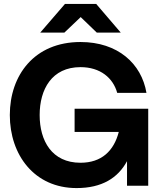

<svg xmlns="http://www.w3.org/2000/svg" viewBox="-20 -946 825 978"><path d="M370 12C500 12 581 -40 627 -125V0H735V-392H360V-274H585C560 -177 497 -117 390 -117C244 -117 182 -229 182 -360C182 -491 244 -604 390 -604C491 -604 556 -549 577 -473H726C701 -622 580 -732 390 -732C155 -732 30 -563 30 -360C30 -157 155 12 370 12ZM185 -780H308L391 -859L473 -780H595L470 -926H311Z"/></svg>

Font: Aspekta 650
Style: Regular
Weight: 650
Designer: Ivo Dolenc
Version: Version 2.000